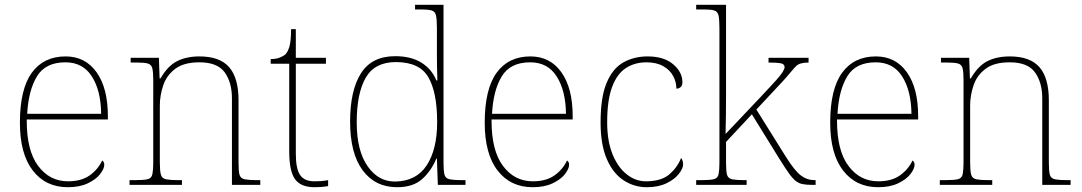

<svg xmlns="http://www.w3.org/2000/svg" viewBox="-20 -780 4564 810"><path d="M266.1 9.8Q172.9 9.8 118.4 -60.5Q64 -130.9 64 -262.2Q64 -403.8 114 -472.9Q164.1 -542 256.8 -542Q339.8 -542 387.5 -475.1Q435.1 -408.2 435.1 -290V-275.9H92.8V-271Q92.8 -144.5 140.6 -80.6Q189 -15.1 267.1 -15.1Q323.7 -15.1 358.9 -40.5Q394 -65.9 411.1 -103Q419.9 -97.2 419.9 -85Q419.9 -68.4 402.3 -45.4Q384.8 -22.9 350.3 -6.6Q315.9 9.8 266.1 9.8ZM94.7 -299.8H406.7Q405.8 -397 367.9 -457Q330.1 -517.1 255.9 -517.1Q171.9 -517.1 136 -458Q100.1 -398.9 94.7 -299.8Z M747.6 -20V0H526.4V-20H549.3Q585.4 -20 602.5 -23.9Q619.6 -27.8 623 -45.9Q626.5 -64 626.5 -94.2V-441.9Q626.5 -475.1 622.6 -492.2Q618.2 -507.8 603.8 -512Q589.4 -516.1 559.6 -516.1H531.2V-536.1H650.4L653.3 -449.2H657.2Q687.5 -502 727.1 -522Q766.6 -542 821.3 -542Q907.2 -542 946.8 -496.6Q986.3 -451.2 986.3 -356.9V-94.2Q986.3 -60.1 990.2 -43.5Q994.6 -26.9 1013.2 -23.4Q1031.7 -20 1063.5 -20H1078.1V0H958.5V-365.2Q958.5 -432.1 928 -474.6Q897.5 -517.1 821.3 -517.1Q755.9 -517.1 720.2 -490.2Q683.6 -463.4 668.9 -420.7Q654.3 -377.9 654.3 -334V-94.2Q654.3 -59.1 658.7 -43.5Q663.1 -26.9 681.6 -23.4Q700.2 -20 731.4 -20Z M1307.1 9.8Q1249 9.8 1224.6 -24.2Q1200.2 -58.1 1200.2 -141.1V-511.2H1122.1V-530.8Q1143.1 -530.8 1158.4 -536.4Q1173.8 -542 1184.1 -550.8Q1194.3 -561 1201.2 -584Q1208 -608.9 1208 -657.2H1228V-536.1H1355V-511.2H1228V-131.8Q1228 -67.9 1246.1 -41.5Q1264.2 -15.1 1306.2 -15.1Q1323.2 -15.1 1335.7 -16.1Q1348.1 -17.1 1364.3 -20V4.9Q1348.1 7.8 1334.7 8.8Q1321.3 9.8 1307.1 9.8Z M1655.3 9.8Q1563 9.8 1510 -61.5Q1457 -132.8 1457 -267.1Q1457 -398.9 1502.9 -470.9Q1548.8 -543 1647 -543Q1713.9 -543 1757.6 -515.9Q1801.3 -488.8 1820.8 -440.9H1825.2Q1824.2 -469.2 1823.7 -495.6Q1823.2 -522 1823.2 -543V-662.1Q1823.2 -697.8 1819.3 -715.8Q1814.9 -731.9 1800.5 -736.1Q1786.1 -740.2 1755.9 -740.2H1731V-759.8H1851.1V-94.2Q1851.1 -60.1 1855 -43.5Q1859.4 -26.9 1877.9 -23.4Q1896.5 -20 1928.2 -20H1943.8V0H1827.1L1823.2 -110.8H1820.8Q1798.8 -58.1 1760.5 -24.2Q1722.2 9.8 1655.3 9.8ZM1645 -14.2H1648.9Q1736.8 -16.1 1780.5 -83Q1824.2 -149.9 1824.2 -265.1Q1824.2 -390.1 1787.1 -454.1Q1750 -518.1 1649.9 -518.1Q1561 -518.1 1522.9 -452.1Q1484.9 -386.2 1484.9 -264.2Q1484.9 -143.1 1531.7 -77.6Q1576.2 -14.2 1645 -14.2Z M2227.1 9.8Q2133.8 9.8 2079.3 -60.5Q2024.9 -130.9 2024.9 -262.2Q2024.9 -403.8 2075 -472.9Q2125 -542 2217.8 -542Q2300.8 -542 2348.4 -475.1Q2396 -408.2 2396 -290V-275.9H2053.7V-271Q2053.7 -144.5 2101.6 -80.6Q2149.9 -15.1 2228 -15.1Q2284.7 -15.1 2319.8 -40.5Q2355 -65.9 2372.1 -103Q2380.9 -97.2 2380.9 -85Q2380.9 -68.4 2363.3 -45.4Q2345.7 -22.9 2311.3 -6.6Q2276.9 9.8 2227.1 9.8ZM2055.7 -299.8H2367.7Q2366.7 -397 2328.9 -457Q2291 -517.1 2216.8 -517.1Q2132.8 -517.1 2096.9 -458Q2061 -398.9 2055.7 -299.8Z M2708.5 9.8Q2655.3 9.8 2610.4 -19.5Q2565.9 -48.8 2539.8 -109.4Q2513.7 -169.9 2513.7 -263.2Q2513.7 -370.1 2539.1 -430.2Q2564.5 -491.2 2609.6 -516.6Q2654.8 -542 2711.9 -542Q2780.8 -542 2819.8 -509Q2858.9 -476.1 2858.9 -433.1Q2858.9 -407.7 2833.5 -405.8Q2833.5 -434.1 2819.8 -459.5Q2806.2 -484.9 2777.8 -501Q2749.5 -517.1 2707.5 -517.1Q2658.2 -517.1 2621.1 -493.2Q2583.5 -469.2 2562.5 -413.6Q2541.5 -357.9 2541.5 -264.2Q2541.5 -184.1 2564.7 -127.9Q2587.9 -71.8 2626 -43Q2662.1 -15.1 2705.6 -15.1H2708.5Q2771.5 -16.1 2804.7 -45.2Q2837.9 -74.2 2853.5 -113.8Q2861.8 -102.5 2861.8 -85.9Q2861.8 -69.8 2844.2 -46.9Q2826.7 -23.9 2792.2 -7.1Q2757.8 9.8 2708.5 9.8Z M3129.9 -20V0H2917V-20H2938Q2974.1 -20 2991.2 -23.9Q3008.3 -27.8 3011.7 -45.9Q3015.1 -64 3015.1 -94.2V-662.1Q3015.1 -697.8 3011.2 -715.8Q3006.8 -731.9 2992.4 -736.1Q2978 -740.2 2947.8 -740.2H2917V-759.8H3043V-374Q3043 -335 3042.5 -296.4Q3042 -257.8 3041 -214.8L3190.9 -373Q3212.9 -396.5 3229.2 -414.1Q3245.6 -431.6 3256.3 -443.8Q3290 -481.4 3290 -497.1Q3290 -509.8 3273.4 -513.2Q3256.8 -516.1 3222.2 -516.1V-536.1H3391.1V-516.1Q3353.5 -516.1 3338.9 -501.5Q3332 -495.1 3315.4 -475.1Q3298.8 -455.1 3282.2 -437L3170.9 -317.9L3296.9 -116.2Q3333 -59.1 3358.9 -39.6Q3384.8 -20 3417 -20H3420.9V0H3407.2Q3382.8 0 3366.5 -3.2Q3350.1 -6.3 3336.4 -17.1Q3322.8 -28.3 3307.4 -50Q3292 -71.8 3268.1 -109.9L3151.9 -297.9L3043 -181.2V-94.2Q3043 -60.1 3046.9 -43.5Q3051.3 -26.9 3069.8 -23.4Q3088.4 -20 3120.1 -20Z M3684.6 9.8Q3591.3 9.8 3536.9 -60.5Q3482.4 -130.9 3482.4 -262.2Q3482.4 -403.8 3532.5 -472.9Q3582.5 -542 3675.3 -542Q3758.3 -542 3805.9 -475.1Q3853.5 -408.2 3853.5 -290V-275.9H3511.2V-271Q3511.2 -144.5 3559.1 -80.6Q3607.4 -15.1 3685.5 -15.1Q3742.2 -15.1 3777.3 -40.5Q3812.5 -65.9 3829.6 -103Q3838.4 -97.2 3838.4 -85Q3838.4 -68.4 3820.8 -45.4Q3803.2 -22.9 3768.8 -6.6Q3734.4 9.8 3684.6 9.8ZM3513.2 -299.8H3825.2Q3824.2 -397 3786.4 -457Q3748.5 -517.1 3674.3 -517.1Q3590.3 -517.1 3554.4 -458Q3518.6 -398.9 3513.2 -299.8Z M4166 -20V0H3944.8V-20H3967.8Q4003.9 -20 4021 -23.9Q4038.1 -27.8 4041.5 -45.9Q4044.9 -64 4044.9 -94.2V-441.9Q4044.9 -475.1 4041 -492.2Q4036.6 -507.8 4022.2 -512Q4007.8 -516.1 3978 -516.1H3949.7V-536.1H4068.8L4071.8 -449.2H4075.7Q4106 -502 4145.5 -522Q4185.1 -542 4239.7 -542Q4325.7 -542 4365.2 -496.6Q4404.8 -451.2 4404.8 -356.9V-94.2Q4404.8 -60.1 4408.7 -43.5Q4413.1 -26.9 4431.6 -23.4Q4450.2 -20 4481.9 -20H4496.6V0H4377V-365.2Q4377 -432.1 4346.4 -474.6Q4315.9 -517.1 4239.7 -517.1Q4174.3 -517.1 4138.7 -490.2Q4102.1 -463.4 4087.4 -420.7Q4072.8 -377.9 4072.8 -334V-94.2Q4072.8 -59.1 4077.1 -43.5Q4081.5 -26.9 4100.1 -23.4Q4118.7 -20 4149.9 -20Z"/></svg>

Font: Koh Santepheap Thin
Style: Regular
Weight: 100
Designer: Danh Hong
Version: Version 2.002; ttfautohint (v1.8.3)